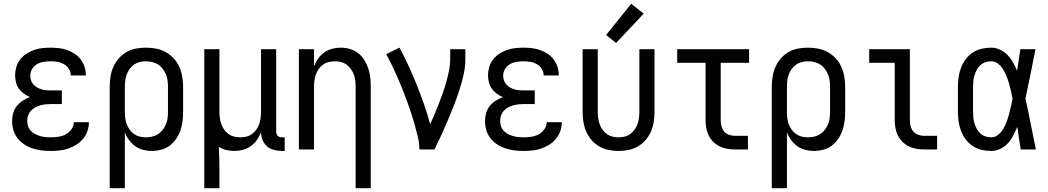

<svg xmlns="http://www.w3.org/2000/svg" viewBox="-20 -790 5540 1015"><path d="M248 8Q271 8 294.5 5.5Q318 3 340.5 -4.5Q363 -12 383.5 -25Q404 -38 419 -56Q434 -74 442 -97Q450 -120 450 -143Q450 -144 450 -144Q450 -144 450 -144H370Q370 -144 370 -144Q370 -144 370 -144Q370 -124 357.5 -106.5Q345 -89 327 -79.5Q309 -70 288.5 -67Q268 -64 248 -64Q233 -64 219 -65.5Q205 -67 191.5 -71Q178 -75 165.5 -81.5Q153 -88 143 -98.5Q133 -109 128.5 -122.5Q124 -136 124 -150Q124 -165 128.5 -179Q133 -193 143 -204Q153 -215 166 -222Q179 -229 193 -233Q207 -237 221.5 -238.5Q236 -240 250 -240H307V-312H250Q237 -312 224.5 -313Q212 -314 200 -317.5Q188 -321 176.5 -327.5Q165 -334 156.5 -343.5Q148 -353 144 -365.5Q140 -378 140 -390Q140 -409 150 -425.5Q160 -442 176 -451Q192 -460 210.5 -463Q229 -466 247 -466Q266 -466 284 -463Q302 -460 318 -451Q334 -442 344 -426Q354 -410 354 -392Q354 -392 354 -391.5Q354 -391 354 -391H434Q434 -391 434 -392Q434 -393 434 -393Q434 -416 427 -437Q420 -458 406.5 -476Q393 -494 374.5 -506Q356 -518 335 -525.5Q314 -533 291.5 -535.5Q269 -538 247 -538Q225 -538 202.5 -535.5Q180 -533 159 -525.5Q138 -518 119 -505.5Q100 -493 86.5 -475.5Q73 -458 66.5 -436Q60 -414 60 -392Q60 -373 64.5 -354.5Q69 -336 80 -321Q91 -306 106 -295Q121 -284 138 -277Q118 -269 100 -257.5Q82 -246 68.5 -229Q55 -212 49.5 -191Q44 -170 44 -149Q44 -125 51 -101.5Q58 -78 73 -59Q88 -40 108.5 -26.5Q129 -13 152 -5.5Q175 2 199 5Q223 8 248 8Z M560 205H640V-91Q648 -69 662 -50Q676 -31 694.5 -17.5Q713 -4 736 2Q759 8 782 8Q807 8 832 1.5Q857 -5 877 -20Q897 -35 911.5 -56.5Q926 -78 934 -101.5Q942 -125 945 -150Q948 -175 948 -200V-330Q948 -357 943.5 -384Q939 -411 928 -436Q917 -461 898.5 -481Q880 -501 856 -514.5Q832 -528 805 -533Q778 -538 751 -538Q724 -538 697.5 -533Q671 -528 648 -514.5Q625 -501 607 -480Q589 -459 578.5 -434.5Q568 -410 564 -383.5Q560 -357 560 -330ZM751 -64Q734 -64 718 -68Q702 -72 688.5 -81.5Q675 -91 665 -105Q655 -119 649.5 -134.5Q644 -150 642 -167Q640 -184 640 -200V-330Q640 -347 642 -363.5Q644 -380 649.5 -395.5Q655 -411 665 -425Q675 -439 688.5 -448.5Q702 -458 718.5 -462Q735 -466 751 -466Q768 -466 785 -462Q802 -458 816 -449Q830 -440 840.5 -426Q851 -412 857.5 -396.5Q864 -381 866 -364Q868 -347 868 -330V-200Q868 -183 866 -166Q864 -149 857.5 -133.5Q851 -118 840.5 -104Q830 -90 816 -81Q802 -72 785 -68Q768 -64 751 -64Z M1060 205H1140V102Q1140 73 1139 44Q1138 15 1137 -14Q1155 -2 1176 3Q1197 8 1219 8Q1242 8 1264.5 2Q1287 -4 1306 -17.5Q1325 -31 1338.5 -50.5Q1352 -70 1360 -91Q1360 -70 1368 -50Q1376 -30 1391.5 -16.5Q1407 -3 1428 2.5Q1449 8 1470 8H1485V-64H1470Q1464 -64 1458 -66Q1452 -68 1448 -72Q1444 -76 1442 -82Q1440 -88 1440 -94V-530H1360V-200Q1360 -184 1358 -167.5Q1356 -151 1350.5 -135Q1345 -119 1335.5 -105.5Q1326 -92 1312.5 -82Q1299 -72 1283 -68Q1267 -64 1250 -64Q1234 -64 1217.5 -68Q1201 -72 1187.5 -82Q1174 -92 1164.5 -105.5Q1155 -119 1149.5 -135Q1144 -151 1142 -167.5Q1140 -184 1140 -200V-530H1060Z M1860 205H1940V-330Q1940 -355 1937.5 -379.5Q1935 -404 1927 -427.5Q1919 -451 1906 -472.5Q1893 -494 1873.5 -509Q1854 -524 1830 -531Q1806 -538 1781 -538Q1758 -538 1735.5 -532Q1713 -526 1694 -512.5Q1675 -499 1661.5 -480Q1648 -461 1640 -439V-530H1560V0H1640V-330Q1640 -347 1642 -363.5Q1644 -380 1649.5 -395.5Q1655 -411 1664.5 -424.5Q1674 -438 1687.5 -448Q1701 -458 1717.5 -462Q1734 -466 1750 -466Q1767 -466 1783 -462Q1799 -458 1812.5 -448Q1826 -438 1835.5 -424.5Q1845 -411 1850.5 -395.5Q1856 -380 1858 -363.5Q1860 -347 1860 -330Z M2197 0H2277Q2296 -38 2313.5 -76.5Q2331 -115 2347.5 -154Q2364 -193 2379.5 -232.5Q2395 -272 2408 -312Q2421 -352 2430.5 -393.5Q2440 -435 2440 -477V-530H2360V-477Q2360 -447 2354 -417.5Q2348 -388 2340 -359Q2332 -330 2322 -301.5Q2312 -273 2301 -245Q2290 -217 2278.5 -189Q2267 -161 2254 -134Q2240 -186 2222 -237.5Q2204 -289 2183.5 -340Q2163 -391 2140.5 -440.5Q2118 -490 2092 -538L2022 -504Q2038 -474 2052.5 -444Q2067 -414 2080.5 -383Q2094 -352 2106.5 -321Q2119 -290 2130.5 -258.5Q2142 -227 2152.5 -195.5Q2163 -164 2172 -131.5Q2181 -99 2189 -66.5Q2197 -34 2197 0Z M2748 8Q2771 8 2794.5 5.5Q2818 3 2840.5 -4.5Q2863 -12 2883.5 -25Q2904 -38 2919 -56Q2934 -74 2942 -97Q2950 -120 2950 -143Q2950 -144 2950 -144Q2950 -144 2950 -144H2870Q2870 -144 2870 -144Q2870 -144 2870 -144Q2870 -124 2857.5 -106.5Q2845 -89 2827 -79.5Q2809 -70 2788.5 -67Q2768 -64 2748 -64Q2733 -64 2719 -65.5Q2705 -67 2691.5 -71Q2678 -75 2665.5 -81.5Q2653 -88 2643 -98.5Q2633 -109 2628.5 -122.5Q2624 -136 2624 -150Q2624 -165 2628.5 -179Q2633 -193 2643 -204Q2653 -215 2666 -222Q2679 -229 2693 -233Q2707 -237 2721.5 -238.5Q2736 -240 2750 -240H2807V-312H2750Q2737 -312 2724.5 -313Q2712 -314 2700 -317.5Q2688 -321 2676.5 -327.5Q2665 -334 2656.5 -343.5Q2648 -353 2644 -365.5Q2640 -378 2640 -390Q2640 -409 2650 -425.5Q2660 -442 2676 -451Q2692 -460 2710.5 -463Q2729 -466 2747 -466Q2766 -466 2784 -463Q2802 -460 2818 -451Q2834 -442 2844 -426Q2854 -410 2854 -392Q2854 -392 2854 -391.5Q2854 -391 2854 -391H2934Q2934 -391 2934 -392Q2934 -393 2934 -393Q2934 -416 2927 -437Q2920 -458 2906.5 -476Q2893 -494 2874.5 -506Q2856 -518 2835 -525.5Q2814 -533 2791.5 -535.5Q2769 -538 2747 -538Q2725 -538 2702.5 -535.5Q2680 -533 2659 -525.5Q2638 -518 2619 -505.5Q2600 -493 2586.5 -475.5Q2573 -458 2566.5 -436Q2560 -414 2560 -392Q2560 -373 2564.5 -354.5Q2569 -336 2580 -321Q2591 -306 2606 -295Q2621 -284 2638 -277Q2618 -269 2600 -257.5Q2582 -246 2568.5 -229Q2555 -212 2549.5 -191Q2544 -170 2544 -149Q2544 -125 2551 -101.5Q2558 -78 2573 -59Q2588 -40 2608.5 -26.5Q2629 -13 2652 -5.5Q2675 2 2699 5Q2723 8 2748 8Z M3250 8Q3277 8 3303.5 2.5Q3330 -3 3353 -16.5Q3376 -30 3393.5 -50.5Q3411 -71 3421.5 -95.5Q3432 -120 3436 -146.5Q3440 -173 3440 -200V-530H3360V-200Q3360 -184 3358 -167.5Q3356 -151 3350.5 -135Q3345 -119 3335.5 -105.5Q3326 -92 3312.5 -82Q3299 -72 3283 -68Q3267 -64 3250 -64Q3234 -64 3217.5 -68Q3201 -72 3187.5 -82Q3174 -92 3164.5 -105.5Q3155 -119 3149.5 -135Q3144 -151 3142 -167.5Q3140 -184 3140 -200V-530H3060V-200Q3060 -173 3064 -146.5Q3068 -120 3078.5 -95.5Q3089 -71 3106.5 -50.5Q3124 -30 3147 -16.5Q3170 -3 3196.5 2.5Q3223 8 3250 8ZM3237 -563 3383 -718 3317 -770 3184 -605Z M3865 0H3934V-72H3865Q3849 -72 3833.5 -77.5Q3818 -83 3808 -95Q3798 -107 3794 -123Q3790 -139 3790 -155V-458H3940V-530H3560V-458H3710V-155Q3710 -134 3713.5 -113.5Q3717 -93 3726.5 -74Q3736 -55 3750.5 -40.5Q3765 -26 3784 -16.5Q3803 -7 3823.5 -3.5Q3844 0 3865 0Z M4060 205H4140V-91Q4148 -69 4162 -50Q4176 -31 4194.5 -17.5Q4213 -4 4236 2Q4259 8 4282 8Q4307 8 4332 1.5Q4357 -5 4377 -20Q4397 -35 4411.5 -56.5Q4426 -78 4434 -101.5Q4442 -125 4445 -150Q4448 -175 4448 -200V-330Q4448 -357 4443.5 -384Q4439 -411 4428 -436Q4417 -461 4398.5 -481Q4380 -501 4356 -514.5Q4332 -528 4305 -533Q4278 -538 4251 -538Q4224 -538 4197.5 -533Q4171 -528 4148 -514.5Q4125 -501 4107 -480Q4089 -459 4078.5 -434.5Q4068 -410 4064 -383.5Q4060 -357 4060 -330ZM4251 -64Q4234 -64 4218 -68Q4202 -72 4188.5 -81.5Q4175 -91 4165 -105Q4155 -119 4149.5 -134.5Q4144 -150 4142 -167Q4140 -184 4140 -200V-330Q4140 -347 4142 -363.5Q4144 -380 4149.5 -395.5Q4155 -411 4165 -425Q4175 -439 4188.5 -448.5Q4202 -458 4218.5 -462Q4235 -466 4251 -466Q4268 -466 4285 -462Q4302 -458 4316 -449Q4330 -440 4340.5 -426Q4351 -412 4357.5 -396.5Q4364 -381 4366 -364Q4368 -347 4368 -330V-200Q4368 -183 4366 -166Q4364 -149 4357.5 -133.5Q4351 -118 4340.5 -104Q4330 -90 4316 -81Q4302 -72 4285 -68Q4268 -64 4251 -64Z M4865 0H4934V-72H4865Q4849 -72 4833.5 -77.5Q4818 -83 4808 -95Q4798 -107 4794 -123Q4790 -139 4790 -155V-530H4575V-458H4710V-155Q4710 -134 4713.5 -113.5Q4717 -93 4726.5 -74Q4736 -55 4750.5 -40.5Q4765 -26 4784 -16.5Q4803 -7 4823.5 -3.5Q4844 0 4865 0Z M5220 8Q5245 8 5268 -3Q5291 -14 5308 -32.5Q5325 -51 5336.5 -73.5Q5348 -96 5358 -119Q5362 -89 5366.5 -59.5Q5371 -30 5376 0H5456Q5442 -67 5429 -134.5Q5416 -202 5401 -269Q5415 -334 5428 -399.5Q5441 -465 5454 -530H5374Q5370 -502 5365.5 -473.5Q5361 -445 5357 -416Q5347 -439 5335 -460.5Q5323 -482 5306 -499.5Q5289 -517 5266.5 -527.5Q5244 -538 5220 -538Q5194 -538 5168.5 -532Q5143 -526 5121.5 -511.5Q5100 -497 5084.5 -476Q5069 -455 5060 -431Q5051 -407 5047.5 -381.5Q5044 -356 5044 -330V-200Q5044 -174 5047.5 -148.5Q5051 -123 5060 -99Q5069 -75 5084.5 -54Q5100 -33 5121.5 -18.5Q5143 -4 5168.5 2Q5194 8 5220 8ZM5220 -64Q5204 -64 5189 -69Q5174 -74 5162.5 -84.5Q5151 -95 5143.5 -109Q5136 -123 5131.5 -138Q5127 -153 5125.5 -168.5Q5124 -184 5124 -200V-330Q5124 -346 5125.5 -361.5Q5127 -377 5131.5 -392Q5136 -407 5143.5 -421Q5151 -435 5162.5 -445.5Q5174 -456 5189 -461Q5204 -466 5220 -466Q5240 -466 5256.5 -453Q5273 -440 5283.5 -422.5Q5294 -405 5301.5 -386Q5309 -367 5314.5 -347.5Q5320 -328 5324.5 -308.5Q5329 -289 5333 -269Q5329 -248 5324.5 -228Q5320 -208 5314.5 -187.5Q5309 -167 5302 -147.5Q5295 -128 5284.5 -110Q5274 -92 5257.5 -78Q5241 -64 5220 -64Z"/></svg>

Font: Iosevka SS09
Style: Regular
Weight: 400
Monospace: yes
Designer: Belleve Invis
Foundry: Belleve Invis
Version: Version 5.2.1; ttfautohint (v1.8.3)